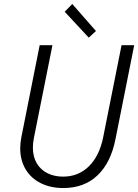

<svg xmlns="http://www.w3.org/2000/svg" viewBox="-20 -950 704 978"><path d="M83 -194.3Q83 -221.7 88.9 -251.5L182.1 -719.7H247.1L152.8 -248Q147.5 -220.2 147.5 -198.7Q147.5 -151.9 167.2 -118.4Q187 -85 221.9 -67.6Q256.8 -50.3 301.3 -50.3Q379.4 -50.3 432.9 -103Q486.3 -155.8 505.4 -250L599.1 -719.7H663.6L567.9 -239.7Q544.4 -121.6 476.8 -56.9Q409.2 7.8 302.2 7.8Q237.3 7.8 187.5 -17.1Q137.7 -42 110.4 -87.9Q83 -133.8 83 -194.3ZM309.6 -890.1 348.1 -929.7 468.8 -792 432.1 -758.3Z"/></svg>

Font: Reddit Sans Chocolate Light
Style: Italic
Weight: 300
Italic angle: -11.25°
Designer: Stephen Hutchings
Version: Version 1.013